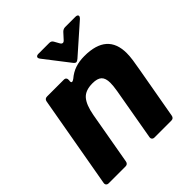

<svg xmlns="http://www.w3.org/2000/svg" viewBox="-207 -900 1037 1037"><g transform="rotate(-45 312.0 -381.5)"><path d="M176 -18Q173 0 155 0H27Q17 0 12 -6Q7 -12 9 -22L102 -549Q105 -567 123 -567H251Q261 -567 265.5 -561Q270 -555 269 -545V-544L268 -538Q268 -527 275 -527Q280 -527 290 -534Q318 -558 349.5 -568.5Q381 -579 420 -579Q593 -579 593 -428Q593 -406 589 -377.5Q585 -349 579 -317L526 -18Q523 0 505 0H377Q367 0 362 -6Q357 -12 359 -22L411 -319Q417 -355 417 -377Q417 -413 400.5 -428.5Q384 -444 347 -444Q292 -444 266.5 -414.5Q241 -385 229 -319ZM349 -598 240 -739Q235 -746 235 -751Q235 -756 239.5 -759.5Q244 -763 252 -763H336Q352 -763 359 -749L374 -722Q380 -711 388 -711Q395 -711 401 -718L432 -752Q443 -763 457 -763H536Q544 -763 548.5 -760Q553 -757 553 -752Q553 -746 545 -738L383 -595Q373 -586 365 -586Q358 -586 349 -598Z"/></g></svg>

Font: Open Sauce Two Black Italic
Style: Regular
Weight: 900
Italic angle: -10°
Designer: Alfredo Marco Pradil
Foundry: Creative Sauce Fz LLC
Version: Version 1.477